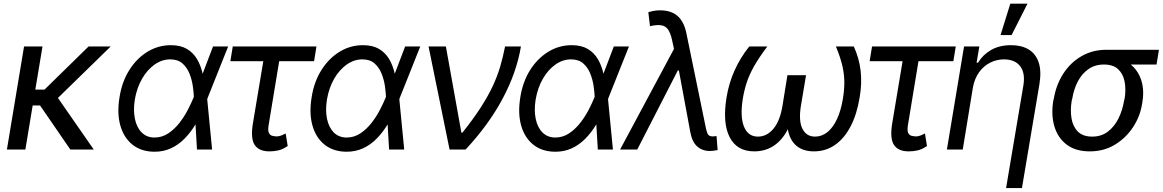

<svg xmlns="http://www.w3.org/2000/svg" viewBox="-20 -792 6159 1017"><path d="M205.1 -545.9 114.3 0H16.6L107.4 -545.9ZM566.4 -545.9 246.1 -233.4H121.1L118.2 -317.4H215.8L449.2 -545.9ZM352.5 0 189.5 -237.3 263.7 -306.6 476.6 0Z M795.9 11.7Q726.6 10.7 680.7 -26.6Q634.8 -64 616.9 -128.9Q599.1 -193.8 613.3 -278.3Q626 -358.9 664.8 -420.7Q703.6 -482.4 760.7 -517.6Q817.9 -552.7 884.8 -552.7Q936 -552.7 969.7 -533Q1003.4 -513.2 1023.7 -479Q1043.9 -444.8 1053.7 -400.4L1087.9 -403.3L1077.1 -271.5L1103.5 0H1023.4L1006.8 -280.3Q1005.9 -304.7 1001 -337.9Q996.1 -371.1 983.2 -403.1Q970.2 -435.1 946 -456.3Q921.9 -477.5 881.8 -477.5Q837.9 -477.5 799.1 -450.2Q760.3 -422.9 732.7 -375.2Q705.1 -327.6 694.3 -265.6Q685.1 -208 694.6 -162.4Q704.1 -116.7 730.5 -90.3Q756.8 -64 797.9 -63.5Q838.4 -63.5 871.8 -85.9Q905.3 -108.4 931.4 -142.3Q957.5 -176.3 975.8 -211.9Q994.1 -247.6 1004.9 -274.4L1108.4 -545.9H1188.5L1079.1 -271.5L1043.9 -137.7L1016.6 -134.8Q990.2 -90.8 957.5 -57.6Q924.8 -24.4 884.8 -6.1Q844.7 12.2 795.9 11.7Z M1656.2 -545.9 1643.6 -467.8H1200.2L1212.9 -545.9ZM1387.7 -545.9H1471.7L1403.3 -131.8Q1397.9 -101.1 1404.3 -88.1Q1410.6 -75.2 1422.9 -72.5Q1435.1 -69.8 1446.3 -69.3Q1459 -69.8 1471.7 -75Q1484.4 -80.1 1493.2 -85L1503.9 -18.6Q1477.5 -0.5 1454.3 4.6Q1431.2 9.8 1407.2 9.8Q1352.1 9.8 1329.3 -23.9Q1306.6 -57.6 1319.3 -136.7Z M1813.5 11.7Q1744.1 10.7 1698.2 -26.6Q1652.3 -64 1634.5 -128.9Q1616.7 -193.8 1630.9 -278.3Q1643.6 -358.9 1682.4 -420.7Q1721.2 -482.4 1778.3 -517.6Q1835.4 -552.7 1902.3 -552.7Q1953.6 -552.7 1987.3 -533Q2021 -513.2 2041.3 -479Q2061.5 -444.8 2071.3 -400.4L2105.5 -403.3L2094.7 -271.5L2121.1 0H2041L2024.4 -280.3Q2023.4 -304.7 2018.6 -337.9Q2013.7 -371.1 2000.7 -403.1Q1987.8 -435.1 1963.6 -456.3Q1939.5 -477.5 1899.4 -477.5Q1855.5 -477.5 1816.7 -450.2Q1777.8 -422.9 1750.2 -375.2Q1722.7 -327.6 1711.9 -265.6Q1702.6 -208 1712.2 -162.4Q1721.7 -116.7 1748 -90.3Q1774.4 -64 1815.4 -63.5Q1856 -63.5 1889.4 -85.9Q1922.9 -108.4 1949 -142.3Q1975.1 -176.3 1993.4 -211.9Q2011.7 -247.6 2022.5 -274.4L2126 -545.9H2206.1L2096.7 -271.5L2061.5 -137.7L2034.2 -134.8Q2007.8 -90.8 1975.1 -57.6Q1942.4 -24.4 1902.3 -6.1Q1862.3 12.2 1813.5 11.7Z M2361.3 0 2250 -545.9H2341.8L2423.8 -89.8H2429.7Q2487.3 -162.1 2525.9 -221.9Q2564.5 -281.7 2589.4 -334.7Q2614.3 -387.7 2629.4 -439Q2644.5 -490.2 2655.3 -545.9H2739.3Q2716.8 -409.2 2642.8 -270.3Q2568.8 -131.3 2446.3 0Z M2918.9 11.7Q2849.6 10.7 2803.7 -26.6Q2757.8 -64 2740 -128.9Q2722.2 -193.8 2736.3 -278.3Q2749 -358.9 2787.8 -420.7Q2826.7 -482.4 2883.8 -517.6Q2940.9 -552.7 3007.8 -552.7Q3059.1 -552.7 3092.8 -533Q3126.5 -513.2 3146.7 -479Q3167 -444.8 3176.8 -400.4L3210.9 -403.3L3200.2 -271.5L3226.6 0H3146.5L3129.9 -280.3Q3128.9 -304.7 3124 -337.9Q3119.1 -371.1 3106.2 -403.1Q3093.3 -435.1 3069.1 -456.3Q3044.9 -477.5 3004.9 -477.5Q2960.9 -477.5 2922.1 -450.2Q2883.3 -422.9 2855.7 -375.2Q2828.1 -327.6 2817.4 -265.6Q2808.1 -208 2817.6 -162.4Q2827.1 -116.7 2853.5 -90.3Q2879.9 -64 2920.9 -63.5Q2961.4 -63.5 2994.9 -85.9Q3028.3 -108.4 3054.4 -142.3Q3080.6 -176.3 3098.9 -211.9Q3117.2 -247.6 3127.9 -274.4L3231.4 -545.9H3311.5L3202.1 -271.5L3167 -137.7L3139.6 -134.8Q3113.3 -90.8 3080.6 -57.6Q3047.9 -24.4 3007.8 -6.1Q2967.8 12.2 2918.9 11.7Z M3741.2 7.8Q3699.7 7.8 3672.9 -16.4Q3646 -40.5 3636.7 -90.8L3567.4 -464.8L3551.8 -524.4L3540 -579.1Q3531.7 -617.2 3518.3 -636Q3504.9 -654.8 3481.9 -658.2Q3459 -661.6 3422.9 -653.3L3414.1 -727.5Q3420.9 -730 3438.2 -733.6Q3455.6 -737.3 3476.6 -737.3Q3535.2 -737.3 3569.6 -706.8Q3604 -676.3 3616.2 -613.3L3719.7 -110.4Q3722.7 -96.7 3728.3 -83.3Q3733.9 -69.8 3754.9 -69.3Q3766.6 -70.3 3775.4 -71.3L3781.2 2.9Q3770.5 4.9 3760.5 6.3Q3750.5 7.8 3741.2 7.8ZM3264.6 0 3574.2 -578.1 3582 -418.9H3570.3L3355.5 0Z M3948.7 -545.9H4044.4Q4000 -486.8 3974.1 -440.9Q3948.2 -395 3935.1 -354.2Q3921.9 -313.5 3914.6 -269.5Q3899.4 -173.8 3920.9 -121.1Q3942.4 -68.4 3994.6 -68.4Q4041.5 -68.4 4076.4 -109.6Q4111.3 -150.9 4124.5 -230.5L4150.9 -393.6H4218.3L4190.9 -230.5Q4178.2 -153.3 4148.9 -99.6Q4119.6 -45.9 4075.7 -18.1Q4031.7 9.8 3975.1 9.8Q3883.3 9.8 3844.7 -65.7Q3806.2 -141.1 3828.6 -277.3Q3840.8 -351.1 3870.4 -417.7Q3899.9 -484.4 3948.7 -545.9ZM4407.7 -545.9H4502.4Q4530.8 -484.4 4538.6 -417.7Q4546.4 -351.1 4533.7 -277.3Q4519 -186.5 4485.4 -122.3Q4451.7 -58.1 4402.6 -24.2Q4353.5 9.8 4291.5 9.8Q4235.4 9.8 4200.7 -18.1Q4166 -45.9 4154.5 -99.6Q4143.1 -153.3 4155.8 -230.5L4182.1 -393.6H4249.5L4222.2 -230.5Q4209.5 -150.9 4230.5 -109.6Q4251.5 -68.4 4297.4 -68.4Q4333 -68.4 4362.5 -92Q4392.1 -115.7 4413.3 -160.9Q4434.6 -206.1 4444.8 -269.5Q4452.1 -313.5 4452.4 -354.2Q4452.6 -395 4442.4 -440.9Q4432.1 -486.8 4407.7 -545.9Z M5042.5 -545.9 5029.8 -467.8H4586.4L4599.1 -545.9ZM4773.9 -545.9H4857.9L4789.6 -131.8Q4784.2 -101.1 4790.5 -88.1Q4796.9 -75.2 4809.1 -72.5Q4821.3 -69.8 4832.5 -69.3Q4845.2 -69.8 4857.9 -75Q4870.6 -80.1 4879.4 -85L4890.1 -18.6Q4863.8 -0.5 4840.6 4.6Q4817.4 9.8 4793.5 9.8Q4738.3 9.8 4715.6 -23.9Q4692.9 -57.6 4705.6 -136.7Z M5133.3 -328.1 5079.6 0H4995.6L5086.4 -545.9H5167.5L5152.8 -460H5160.6Q5186 -502 5229.7 -527.3Q5273.4 -552.7 5335.4 -552.7Q5390.6 -552.7 5428.2 -530.3Q5465.8 -507.8 5481.4 -462.2Q5497.1 -416.5 5485.8 -346.7L5393.1 204.1H5309.1L5400.9 -340.8Q5411.1 -404.8 5384 -440.9Q5356.9 -477.1 5298.3 -477.5Q5258.8 -477.5 5224.4 -460Q5189.9 -442.4 5166 -409.2Q5142.1 -376 5133.3 -328.1ZM5279.8 -606.4 5331.5 -772.5H5422.4L5338.4 -606.4Z M5559.1 -258.8 5562 -269.5Q5574.2 -342.8 5611.8 -401.4Q5649.4 -460 5708 -494.1Q5766.6 -528.3 5840.3 -528.3Q5855.5 -526.9 5866.9 -517.6Q5878.4 -508.3 5892.6 -496.3Q5906.7 -484.4 5929.2 -474.6Q5969.2 -457 5995.1 -424.3Q6021 -391.6 6030.5 -347.2Q6040 -302.7 6030.8 -249L6028.8 -238.3Q6018.6 -174.8 5981.2 -117.9Q5943.8 -61 5885.5 -25.6Q5827.1 9.8 5752.4 9.8Q5677.7 9.8 5630.6 -25.6Q5583.5 -61 5565.2 -121.8Q5546.9 -182.6 5559.1 -258.8ZM5659.7 -269.5 5656.7 -258.8Q5648.4 -207.5 5655.8 -164.3Q5663.1 -121.1 5689.7 -94.7Q5716.3 -68.4 5765.1 -68.4Q5813.5 -68.4 5848.1 -94.7Q5882.8 -121.1 5904.3 -164.3Q5925.8 -207.5 5934.1 -258.8L5937 -269.5Q5944.8 -318.4 5937 -359.4Q5929.2 -400.4 5902.8 -425.3Q5876.5 -450.2 5827.6 -450.2Q5779.3 -450.2 5744.4 -425.3Q5709.5 -400.4 5688.5 -359.4Q5667.5 -318.4 5659.7 -269.5ZM6118.7 -528.3 6106 -450.2H5827.6L5840.3 -528.3Z"/></svg>

Font: Inter Tight
Style: Italic
Weight: 400
Italic angle: -9.39999°
Designer: Rasmus Andersson
Foundry: rsms
Version: Version 3.002